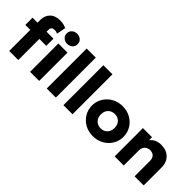

<svg xmlns="http://www.w3.org/2000/svg" viewBox="75 -1600 2447 2447"><g transform="rotate(45 1299.0 -376.5)"><path d="M110.5 0V-556.5Q110.5 -638 159.2 -686.5Q208 -735 298.5 -735Q328 -735 355.5 -729Q383 -723 409.5 -710L385.5 -585.5Q371 -593.5 357.8 -596.5Q344.5 -599.5 332.5 -599.5Q305.5 -599.5 289.8 -587Q274 -574.5 274 -548V-510H398.5V-380H274V0ZM21.5 -380V-510H125.5V-380ZM486.5 0V-510H650.5V0ZM568.5 -585.5Q529 -585.5 499.8 -610.2Q470.5 -635 470.5 -677Q470.5 -719 499.8 -743.5Q529 -768 568.5 -768Q608.5 -768 637.5 -743.5Q666.5 -719 666.5 -677Q666.5 -635 637.5 -610.2Q608.5 -585.5 568.5 -585.5Z M787 0V-720H951V0Z M1087.5 0V-720H1251.5V0Z M1631.5 15Q1548 15 1484 -21.8Q1420 -58.5 1383.8 -120Q1347.5 -181.5 1347.5 -255Q1347.5 -308.5 1368.2 -357.2Q1389 -406 1427 -443.8Q1465 -481.5 1517 -503.2Q1569 -525 1631.5 -525Q1715 -525 1779 -488.2Q1843 -451.5 1879 -390Q1915 -328.5 1915 -255Q1915 -201.5 1894.5 -152.8Q1874 -104 1836 -66.5Q1798 -29 1746 -7Q1694 15 1631.5 15ZM1631.5 -126Q1666.5 -126 1694.5 -141.8Q1722.5 -157.5 1738.5 -186.5Q1754.5 -215.5 1754.5 -255Q1754.5 -295 1738.8 -323.8Q1723 -352.5 1695 -368.2Q1667 -384 1631.5 -384Q1596 -384 1568 -368.2Q1540 -352.5 1524 -323.8Q1508 -295 1508 -255Q1508 -215.5 1524.2 -186.5Q1540.5 -157.5 1568.5 -141.8Q1596.5 -126 1631.5 -126Z M2011 0V-510H2175V-456Q2203.5 -492 2242.5 -508.5Q2281.5 -525 2324.5 -525Q2396.5 -525 2443 -496.8Q2489.5 -468.5 2511.8 -423.8Q2534 -379 2534 -329V0H2370V-277.5Q2370 -323.5 2345.8 -350Q2321.5 -376.5 2274.5 -376.5Q2244.5 -376.5 2222.2 -363.5Q2200 -350.5 2187.5 -326.8Q2175 -303 2175 -272.5V0Z"/></g></svg>

Font: Geologica Thin Roman
Style: Bold
Weight: 700
Version: Version 1.010;gftools[0.9.28]